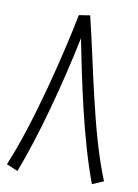

<svg xmlns="http://www.w3.org/2000/svg" viewBox="-79 -732 566 787"><g transform="rotate(10 204.0 -339.0)"><path d="M232 -679 186 -672C155 -513 80 -204 2 -19L49 1C107 -148 170 -379 211 -580C245 -411 291 -181 359 1L406 -19C328 -207 278 -495 232 -679Z"/></g></svg>

Font: Noto Sans Arabic ExtCond Light
Style: Regular
Weight: 300
Width: 2
Designer: Monotype Design Team, Nadine Chahine, Nizar Qandah and Khaled Hosny
Foundry: Monotype Imaging Inc.
Version: Version 2.012